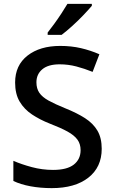

<svg xmlns="http://www.w3.org/2000/svg" viewBox="-20 -961 590 991"><path d="M505 -193Q505 -98 436 -44Q367 10 247 10Q189 10 137.5 0.5Q86 -9 49 -27V-131Q90 -113 144 -98.5Q198 -84 254 -84Q326 -84 361 -111.5Q396 -139 396 -186Q396 -218 379.5 -240.5Q363 -263 328.5 -282Q294 -301 237 -323Q186 -343 145.5 -370Q105 -397 81.5 -436.5Q58 -476 58 -535Q58 -624 122 -674Q186 -724 291 -724Q348 -724 397.5 -712.5Q447 -701 493 -681L458 -590Q416 -607 374 -618Q332 -629 288 -629Q229 -629 198.5 -603.5Q168 -578 168 -536Q168 -504 183 -482Q198 -460 230.5 -442Q263 -424 317 -402Q377 -378 419 -351Q461 -324 483 -286.5Q505 -249 505 -193ZM454 -931Q439 -913 411.5 -884Q384 -855 353 -827Q322 -799 298 -781H226V-793Q241 -812 260 -838Q279 -864 297 -891.5Q315 -919 328 -941H454Z"/></svg>

Font: Noto Kufi Arabic Medium
Style: Regular
Weight: 500
Designer: Monotype Design Team, David Williams, Khaled Hosny
Foundry: Google LLC
Version: Version 2.109; ttfautohint (v1.8.4.7-5d5b)